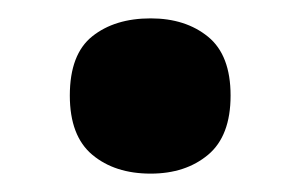

<svg xmlns="http://www.w3.org/2000/svg" viewBox="-20 -176 327 209"><path d="M56 -72Q56 -117 80.5 -136.5Q105 -156 144 -156Q182 -156 206.5 -136Q231 -116 231 -72Q231 -28 206.5 -7.5Q182 13 144 13Q105 13 80.5 -7.5Q56 -28 56 -72Z"/></svg>

Font: Noto Sans Khmer Condensed
Style: Bold
Weight: 700
Width: 3
Designer: Danh Hong and the Monotype Design Team
Foundry: Monotype Imaging Inc.
Version: Version 2.004